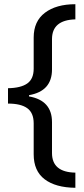

<svg xmlns="http://www.w3.org/2000/svg" viewBox="-20 -734 400 912"><path d="M338 158Q244 157 192 117.5Q140 78 140 -1V-148Q140 -198 109.5 -220Q79 -242 18 -242V-315Q79 -316 109.5 -337.5Q140 -359 140 -408V-556Q140 -633 193.5 -673.5Q247 -714 338 -714V-642Q227 -639 227 -548V-404Q227 -301 118 -282V-276Q227 -257 227 -154V-7Q227 84 338 86Z"/></svg>

Font: Advent Sans Logo
Style: Regular
Weight: 400
Designer: Types & Symbols
Foundry: Types & Symbols
Version: Version 1.002